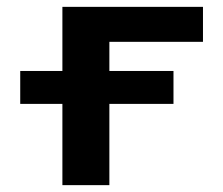

<svg xmlns="http://www.w3.org/2000/svg" viewBox="-20 -540 651 560"><path d="M39 -237V-333H162V-520H572V-418H299V-333H486V-237H299V0H162V-237Z"/></svg>

Font: M PLUS 1p
Style: Bold
Weight: 700
Version: Version 1.062